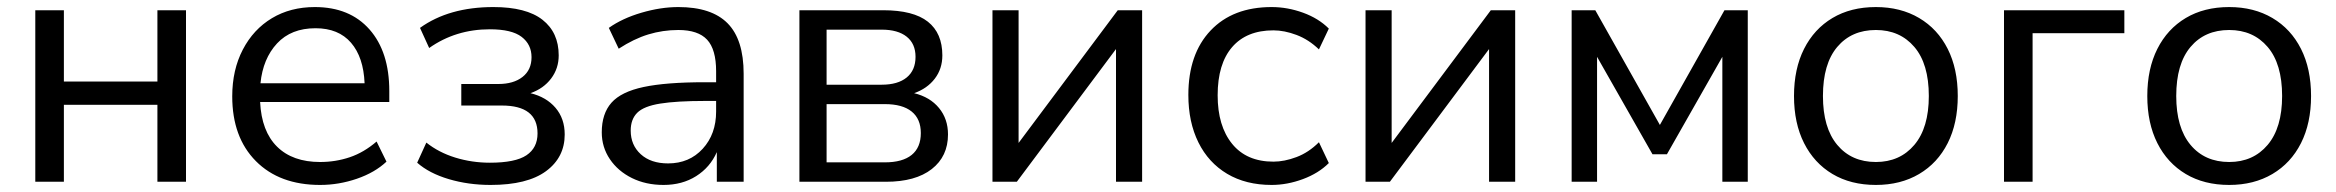

<svg xmlns="http://www.w3.org/2000/svg" viewBox="-20 -515 6619 544"><path d="M80 0V-486H161V-284H426V-486H507V0H426V-218H161V0Z M887 9Q772 9 705 -58.5Q638 -126 638 -242Q638 -317 668 -374.5Q698 -432 750.5 -463.5Q803 -495 872 -495Q971 -495 1027 -431.5Q1083 -368 1083 -257V-226H717Q721 -143 765 -99.5Q809 -56 887 -56Q931 -56 971 -69.5Q1011 -83 1047 -114L1075 -57Q1042 -26 991 -8.5Q940 9 887 9ZM874 -435Q805 -435 765 -392Q725 -349 718 -279H1013Q1010 -353 974.5 -394Q939 -435 874 -435Z M1370 9Q1307 9 1251.5 -7.5Q1196 -24 1162 -54L1188 -111Q1223 -83 1270 -68.5Q1317 -54 1368 -54Q1440 -54 1471.5 -75Q1503 -96 1503 -137Q1503 -216 1402 -216H1287V-277H1392Q1435 -277 1460.5 -297Q1486 -317 1486 -353Q1486 -389 1458 -410.5Q1430 -432 1368 -432Q1271 -432 1196 -379L1170 -436Q1252 -495 1378 -495Q1471 -495 1517 -459Q1563 -423 1563 -358Q1563 -321 1541.5 -292.5Q1520 -264 1483 -251Q1528 -240 1554 -209.5Q1580 -179 1580 -134Q1580 -69 1527 -30Q1474 9 1370 9Z M1860 9Q1810 9 1770.5 -10.5Q1731 -30 1708 -64Q1685 -98 1685 -140Q1685 -193 1712.5 -224Q1740 -255 1803.5 -268.5Q1867 -282 1977 -282H2009V-313Q2009 -375 1983.5 -402.5Q1958 -430 1902 -430Q1858 -430 1817 -417.5Q1776 -405 1733 -377L1705 -436Q1743 -463 1797.5 -479Q1852 -495 1902 -495Q1996 -495 2041.5 -449Q2087 -403 2087 -306V0H2011V-84Q1992 -41 1952.5 -16Q1913 9 1860 9ZM1873 -52Q1933 -52 1971 -93.5Q2009 -135 2009 -199V-229H1978Q1897 -229 1850.5 -221.5Q1804 -214 1785.5 -195.5Q1767 -177 1767 -145Q1767 -104 1795.5 -78Q1824 -52 1873 -52Z M2245 0V-486H2482Q2568 -486 2609 -453.5Q2650 -421 2650 -358Q2650 -320 2628.5 -292Q2607 -264 2570 -251Q2615 -240 2640.5 -209Q2666 -178 2666 -134Q2666 -72 2620 -36Q2574 0 2490 0ZM2322 -275H2478Q2524 -275 2549 -295.5Q2574 -316 2574 -354Q2574 -391 2549 -411Q2524 -431 2478 -431H2322ZM2322 -55H2487Q2537 -55 2563 -76Q2589 -97 2589 -138Q2589 -178 2563 -199Q2537 -220 2487 -220H2322Z M2792 0V-486H2866V-110L3147 -486H3216V0H3142V-376L2861 0Z M3583 9Q3510 9 3457 -22.5Q3404 -54 3375.5 -111.5Q3347 -169 3347 -246Q3347 -362 3410 -428.5Q3473 -495 3583 -495Q3628 -495 3672 -479Q3716 -463 3745 -434L3717 -375Q3688 -403 3653.5 -416Q3619 -429 3588 -429Q3512 -429 3471 -381.5Q3430 -334 3430 -245Q3430 -158 3471 -107.5Q3512 -57 3588 -57Q3619 -57 3653.5 -70Q3688 -83 3717 -112L3745 -53Q3716 -24 3671.5 -7.5Q3627 9 3583 9Z M3849 0V-486H3923V-110L4204 -486H4273V0H4199V-376L3918 0Z M4433 0V-486H4500L4683 -161L4866 -486H4932V0H4860V-354L4703 -78H4662L4505 -354V0Z M5295 9Q5224 9 5172 -22Q5120 -53 5091.5 -109.5Q5063 -166 5063 -243Q5063 -320 5091.5 -376.5Q5120 -433 5172 -464Q5224 -495 5295 -495Q5365 -495 5417.5 -464Q5470 -433 5498.5 -376.5Q5527 -320 5527 -243Q5527 -166 5498.5 -109.5Q5470 -53 5417.5 -22Q5365 9 5295 9ZM5295 -56Q5363 -56 5404 -104.5Q5445 -153 5445 -243Q5445 -334 5404 -382Q5363 -430 5295 -430Q5226 -430 5185.5 -382Q5145 -334 5145 -243Q5145 -153 5185.5 -104.5Q5226 -56 5295 -56Z M5658 0V-486H5999V-421H5739V0Z M6296 9Q6225 9 6173 -22Q6121 -53 6092.5 -109.5Q6064 -166 6064 -243Q6064 -320 6092.5 -376.5Q6121 -433 6173 -464Q6225 -495 6296 -495Q6366 -495 6418.5 -464Q6471 -433 6499.5 -376.5Q6528 -320 6528 -243Q6528 -166 6499.5 -109.5Q6471 -53 6418.5 -22Q6366 9 6296 9ZM6296 -56Q6364 -56 6405 -104.5Q6446 -153 6446 -243Q6446 -334 6405 -382Q6364 -430 6296 -430Q6227 -430 6186.5 -382Q6146 -334 6146 -243Q6146 -153 6186.5 -104.5Q6227 -56 6296 -56Z"/></svg>

Font: Nunito Sans
Style: Regular
Weight: 400
Designer: Vernon Adams
Foundry: Vernon Adams
Version: Version 3.101; ttfautohint (v1.8.4.7-5d5b);gftools[0.9.27]